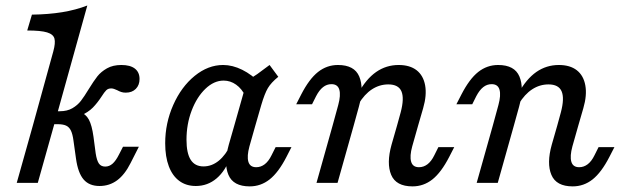

<svg xmlns="http://www.w3.org/2000/svg" viewBox="-20 -661 2254 694"><path d="M78.4 -550.8 95.4 -608.1Q155.2 -608.9 204.6 -616.9Q254.1 -625 295.6 -641.1L174.7 -206.7H98.6L172.8 -475.8Q180.9 -505.6 176.9 -521.3Q172.8 -537 150.2 -543.9Q127.6 -550.8 78.4 -550.8ZM98.6 -206.7H174.7L116.6 0H40.5ZM254.7 -87.7 245.6 -152.6Q242.5 -176.1 236.3 -189Q230 -201.9 218.8 -207Q207.6 -212.1 188.4 -212.1H157.3L169.5 -258.9H196.1Q222.9 -258.9 241.6 -269.8Q260.3 -280.7 272.5 -296.5Q284.6 -312.3 300.8 -339Q318.6 -368 331.9 -385Q345.3 -401.9 366.7 -414Q388.1 -426.1 418.8 -426.1Q450.7 -426.1 467.6 -413Q484.4 -399.9 484.4 -375.5Q484.4 -353.4 470.9 -339.8Q457.4 -326.1 434.7 -326.1Q425.5 -326.1 418.5 -328.4Q411.5 -330.6 403.3 -335.1Q397.5 -337.8 392.2 -339.6Q386.9 -341.4 381.9 -341.4Q370.7 -341.4 363.9 -334.6Q357.1 -327.8 347.4 -312.5Q332.2 -289.2 315.8 -272.3Q299.4 -255.4 269.1 -241.7L269.2 -256.6Q290.3 -248.8 301.3 -228.5Q312.2 -208.2 317.9 -166.9L325.9 -106.5Q329.9 -80.6 337.6 -69.7Q345.3 -58.9 360.5 -58.9Q374.9 -58.9 386.8 -69.3Q398.7 -79.7 410.1 -102.4L424.6 -130.6H481.9L452.1 -71.8Q431 -29.7 403.3 -9.2Q375.5 11.3 339.8 11.3Q302.4 11.3 282.2 -12.3Q261.9 -35.9 254.7 -87.7Z M577.1 -143.1Q577.1 -215.9 606.2 -281.6Q635.3 -347.3 683.7 -386.7Q732.1 -426.1 786.5 -426.1Q820.4 -426.1 855.4 -408.8Q890.3 -391.5 923.3 -358.4L866.7 -314.2Q854 -340.4 833.4 -355Q812.8 -369.7 788.3 -369.7Q753.3 -369.7 722.3 -339.9Q691.4 -310.2 672.7 -261.2Q654.1 -212.2 654.1 -155.9Q654.1 -107.3 669.3 -83.4Q684.5 -59.5 715.6 -59.5Q745.4 -59.5 770.7 -80Q796 -100.6 814.1 -138.9L813.7 -95.5Q795.4 -43.8 762.9 -16.2Q730.5 11.3 687.9 11.3Q653 11.3 628.3 -6.9Q603.5 -25 590.3 -59.7Q577.1 -94.5 577.1 -143.1ZM954.4 -426.1 985.9 -383.4Q959.9 -362.3 948.3 -342.6Q936.6 -322.9 924.5 -281.8L902.8 -206.7H826.7L873.2 -370.8Q890.9 -379.9 909.8 -393.1Q928.6 -406.4 954.4 -426.1ZM906.1 -56.6Q923 -56.6 937 -67.4Q951 -78.2 961.5 -99.8L976.3 -129.2H1033.5L1015.4 -93.8Q986.6 -37.8 954.6 -12.5Q922.6 12.7 882.7 12.7Q823.2 12.7 805.7 -28.9Q788.1 -70.5 806.9 -137.7L826.7 -206.7H902.8L881.6 -131.9Q872 -96.6 877.7 -76.6Q883.5 -56.6 906.1 -56.6Z M1178.1 -356.8Q1161.2 -356.8 1147.6 -346Q1133.9 -335.2 1122.7 -313.6L1107.9 -284.2H1050.7L1068.8 -319.6Q1097.6 -375.6 1129.6 -400.9Q1161.6 -426.1 1201.5 -426.1Q1261 -426.1 1278.5 -384.5Q1296.1 -342.9 1277.3 -275.7L1258.3 -206.7H1182.1L1202.6 -281.5Q1212.2 -316.8 1206.5 -336.8Q1200.7 -356.8 1178.1 -356.8ZM1182.1 -206.7H1258.3L1200.1 0H1124ZM1383.5 -355.9Q1351.9 -355.9 1324.6 -338.2Q1297.4 -320.5 1276.1 -285.2L1274.3 -322.7Q1303.1 -375.4 1339.6 -400.8Q1376 -426.1 1421.1 -426.1Q1461.4 -426.1 1485.9 -407.1Q1510.3 -388 1516.7 -352.4Q1523.1 -316.8 1509.5 -269.9L1491.2 -206.7H1415L1428.3 -254.9Q1441.8 -305.8 1431 -330.9Q1420.2 -355.9 1383.5 -355.9ZM1494.4 -56.6Q1511.4 -56.6 1525.4 -67.4Q1539.4 -78.2 1549.9 -99.8L1564.6 -129.2H1621.9L1603.7 -93.8Q1574.9 -37.8 1543 -12.5Q1511 12.7 1471.1 12.7Q1411.6 12.7 1394 -28.9Q1376.5 -70.5 1395.2 -137.7L1415 -206.7H1491.2L1470 -131.9Q1460.3 -96.6 1466.1 -76.6Q1471.8 -56.6 1494.4 -56.6Z M1757.1 -356.8Q1740.2 -356.8 1726.6 -346Q1713 -335.2 1701.7 -313.6L1687 -284.2H1629.7L1647.9 -319.6Q1676.7 -375.6 1708.6 -400.9Q1740.6 -426.1 1780.5 -426.1Q1840 -426.1 1857.5 -384.5Q1875.1 -342.9 1856.4 -275.7L1837.3 -206.7H1761.2L1781.6 -281.5Q1791.2 -316.8 1785.5 -336.8Q1779.8 -356.8 1757.1 -356.8ZM1761.2 -206.7H1837.3L1779.2 0H1703ZM1962.5 -355.9Q1930.9 -355.9 1903.7 -338.2Q1876.4 -320.5 1855.1 -285.2L1853.3 -322.7Q1882.2 -375.4 1918.6 -400.8Q1955 -426.1 2000.1 -426.1Q2040.4 -426.1 2064.9 -407.1Q2089.3 -388 2095.7 -352.4Q2102.2 -316.8 2088.5 -269.9L2070.2 -206.7H1994.1L2007.3 -254.9Q2020.8 -305.8 2010 -330.9Q1999.2 -355.9 1962.5 -355.9ZM2073.5 -56.6Q2090.4 -56.6 2104.4 -67.4Q2118.4 -78.2 2128.9 -99.8L2143.6 -129.2H2200.9L2182.7 -93.8Q2153.9 -37.8 2122 -12.5Q2090 12.7 2050.1 12.7Q1990.6 12.7 1973.1 -28.9Q1955.5 -70.5 1974.3 -137.7L1994.1 -206.7H2070.2L2049 -131.9Q2039.4 -96.6 2045.1 -76.6Q2050.8 -56.6 2073.5 -56.6Z"/></svg>

Font: Playfair Micro SmCond SmLight
Style: Italic
Weight: 360
Width: 4
Italic angle: -15.6°
Designer: Claus Eggers Sørensen
Foundry: Claus Eggers Sørensen
Version: Version 2.203;Glyphs 3.3 (3326)